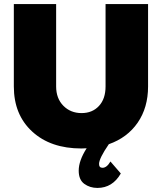

<svg xmlns="http://www.w3.org/2000/svg" viewBox="-20 -721 796 944"><path d="M708 -701V-296Q708 -192 657 -118Q606 -44 515 -12Q467 58 467 85Q467 104 484 104Q505 104 523 73L574 132Q533 203 459 203Q422 203 394.5 183Q367 163 367 118Q367 69 406 8L380 9Q229 9 138.5 -74Q48 -157 48 -296V-701H256V-296Q256 -237 291.5 -201Q327 -165 381 -165Q434 -165 466.5 -200Q499 -235 499 -296V-701Z"/></svg>

Font: Montserrat Extra Bold
Style: Regular
Weight: 800
Designer: Julieta Ulanovsky
Foundry: Julieta Ulanovsky
Version: Version 3.001;PS 003.001;hotconv 1.0.70;makeotf.lib2.5.58329